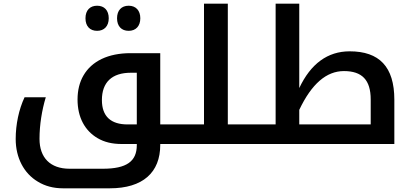

<svg xmlns="http://www.w3.org/2000/svg" viewBox="-20 -780 2227 1040"><path d="M506 -613C544 -613 569 -638 569 -681C569 -724 545 -749 506 -749C468 -749 443 -725 443 -681C443 -637 468 -613 506 -613ZM677 -613C716 -613 740 -639 740 -681C740 -723 716 -749 677 -749C638 -749 614 -724 614 -681C614 -638 638 -613 677 -613Z M968 -106H848V-492H687C566 -492 477 -449 432 -371C411 -335 400 -291 400 -241C400 -144 440 -72 508 -32C545 -10 588 0 639 0H721V6C721 94 666 134 537 134H357C252 134 194 74 194 -28C194 -103 207 -184 228 -253H113C82 -187 65 -106 65 -27C65 74 109 159 185 204C224 228 270 240 321 240H575C754 240 848 154 848 5V0H968C971 0 973 -2 973 -5V-102C973 -105 971 -106 968 -106ZM671 -106C581 -106 532 -149 532 -238C532 -334 586 -386 689 -386H721V-106Z M958 0H1344C1347 0 1349 -2 1349 -5V-102C1349 -105 1347 -106 1344 -106H1214V-760H1085V-106H958C955 -106 953 -105 953 -102V-5C953 -2 955 0 958 0Z M1334 0H2116V-240C2116 -419 2034 -502 1874 -502C1755 -502 1663 -435 1601 -303V-760H1473V-106H1334C1331 -106 1329 -105 1329 -102V-5C1329 -2 1331 0 1334 0ZM1988 -106H1601V-185C1668 -326 1748 -395 1843 -395C1941 -395 1988 -347 1988 -241Z"/></svg>

Font: Noto Kufi Arabic SemiBold
Style: Regular
Weight: 600
Designer: Monotype Design Team, David Williams, Khaled Hosny
Foundry: Google LLC
Version: Version 2.109